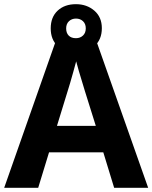

<svg xmlns="http://www.w3.org/2000/svg" viewBox="-20 -900 730 920"><path d="M527 0 475 -170H215L163 0H0L252 -717H437L690 0ZM387 -463Q382 -480 374 -506Q366 -532 358 -559Q350 -586 345 -606Q340 -586 331.5 -556.5Q323 -527 315.5 -500.5Q308 -474 304 -463L253 -297H439ZM344.1 -648Q290 -648 256.5 -679Q223 -710 223 -764Q223 -818 256.3 -849Q289.5 -880 343.9 -880Q396 -880 432 -849Q468 -818 468 -765.1Q468 -710 432.5 -679Q397 -648 344.1 -648ZM344 -717Q364 -717 377.5 -729.6Q391 -742.2 391 -764.1Q391 -786 377.6 -798.5Q364.2 -811 344.1 -811Q324 -811 310.5 -798.4Q297 -785.8 297 -763.9Q297 -742 309.2 -729.5Q321.3 -717 344 -717Z"/></svg>

Font: Noto Sans Lisu
Style: Regular
Weight: 400
Designer: Monotype Design Team. David Williams.
Foundry: Monotype Imaging Inc.
Version: Version 2.102